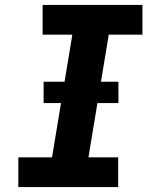

<svg xmlns="http://www.w3.org/2000/svg" viewBox="-20 -755 640 775"><path d="M54 0V-120H190L272 -615H152V-735H555V-615H419L337 -120H457V0ZM156 -339V-425H458V-339Z"/></svg>

Font: Iosevka SS04 Heavy Extended
Style: Italic
Weight: 900
Width: 7
Italic angle: -9°
Monospace: yes
Designer: Belleve Invis
Foundry: Belleve Invis
Version: Version 19.0.0; ttfautohint (v1.8.4)